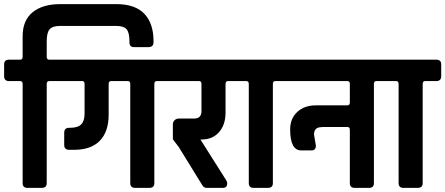

<svg xmlns="http://www.w3.org/2000/svg" viewBox="-50 -913 2164 933"><path d="M243 -893H515Q607 -893 651.5 -846Q696 -799 696 -713V-708Q696 -684 671 -684H601Q579 -684 579 -708V-713Q579 -755 565 -771Q551 -787 515 -787H242Q205 -787 191 -770.5Q177 -754 177 -712V-637Q177 -623 189 -623H243Q267 -623 267 -600V-543Q267 -519 243 -519H189Q177 -519 177 -505V-23Q177 0 153 0H84Q60 0 60 -23V-505Q60 -519 48 -519H-6Q-30 -519 -30 -543V-600Q-30 -623 -6 -623H48Q60 -623 60 -637V-737Q60 -814 108.5 -853.5Q157 -893 243 -893Z M231 -623H766Q790 -623 790 -600V-543Q790 -519 766 -519H712Q700 -519 700 -505V-23Q700 0 676 0H607Q583 0 583 -23V-505Q583 -518 573 -519H490Q478 -519 478 -505V-356Q478 -273 435 -229Q392 -185 311 -185H286Q262 -185 262 -209V-268Q262 -292 286 -292H291Q328 -292 344.5 -308.5Q361 -325 361 -361V-505Q361 -518 351 -519H231Q207 -519 207 -543V-600Q207 -623 231 -623Z M929 -373V-505Q929 -518 919 -519H754Q730 -519 730 -543V-600Q730 -623 754 -623H1105Q1129 -623 1129 -600V-543Q1129 -519 1105 -519H1058Q1046 -519 1046 -505V-366Q1046 -307 1014.5 -271Q983 -235 929 -235H924L1048 -39Q1054 -31 1054 -22Q1054 0 1033 0H954Q941 0 933 -13L819 -198L790 -236V-308Q790 -321 798.5 -329Q807 -337 820 -337H894Q929 -337 929 -373Z M1252 0H1183Q1159 0 1159 -23V-505Q1159 -519 1147 -519H1093Q1069 -519 1069 -543V-600Q1069 -623 1093 -623H1342Q1366 -623 1366 -600V-543Q1366 -519 1342 -519H1288Q1276 -519 1276 -505V-23Q1276 0 1252 0Z M1414 -182Q1360 -182 1360 -284Q1360 -337 1394.5 -369Q1429 -401 1484 -401H1638Q1650 -401 1650 -415V-505Q1650 -518 1640 -519H1330Q1306 -519 1306 -543V-600Q1306 -623 1330 -623H1833Q1857 -623 1857 -600V-543Q1857 -519 1833 -519H1779Q1767 -519 1767 -505V-23Q1767 0 1743 0H1674Q1650 0 1650 -23V-282Q1650 -296 1638 -296H1530Q1511 -296 1501 -294Q1476 -289 1476 -259L1485 -205Q1485 -182 1463 -182Z M1980 0H1911Q1887 0 1887 -23V-505Q1887 -519 1875 -519H1821Q1797 -519 1797 -543V-600Q1797 -623 1821 -623H2070Q2094 -623 2094 -600V-543Q2094 -519 2070 -519H2016Q2004 -519 2004 -505V-23Q2004 0 1980 0Z"/></svg>

Font: Rajdhani
Style: Bold
Weight: 700
Designer: Satya Rajpurohit, Jyotish Sonowal
Foundry: Indian Type Foundry
Version: Version 1.201 February 1, 2022